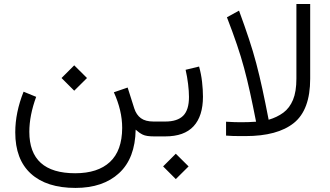

<svg xmlns="http://www.w3.org/2000/svg" viewBox="-20 -672 1628 946"><path d="M283.2 -287.6 345.7 -350.1 408.7 -287.6 345.7 -225.1ZM582 -41.5Q582 -85.4 571.5 -129.4Q561 -173.3 541 -217.3L608.9 -240.7L641.6 -137.7Q651.9 -106 674.3 -89.6Q696.8 -73.2 736.3 -73.2H755.9V0H738.3Q701.2 0 683.6 -8.5Q666 -17.1 648.4 -33.2Q646 107.9 566.9 180.9Q487.8 253.9 352.1 253.9Q209.5 253.9 132.3 183.8Q55.2 113.8 55.2 -20Q55.2 -117.7 96.2 -220.2L158.2 -194.8Q124.5 -103 124.5 -22.5Q124.5 181.6 350.6 181.6Q461.9 181.6 521.7 126Q581.5 70.3 582 -41.5Z M980 -195.8Q980 -100.1 933.8 -50Q887.7 0 794.4 0H736.3V-73.2H794.4Q854 -73.2 882.6 -101.8Q911.1 -130.4 911.1 -194.3Q911.1 -222.2 906.7 -258.3Q902.3 -294.4 894.5 -328.1L960.9 -344.2Q971.2 -307.6 975.6 -268.6Q980 -229.5 980 -195.8ZM783.7 147.9 846.2 85.4 909.2 147.9 846.2 210.4Z M1241.7 -72.3Q1225.6 -154.3 1211.7 -217.5Q1197.8 -280.8 1182.6 -336.9Q1167.5 -393.1 1147.2 -452.6Q1127 -512.2 1098.1 -586.9L1157.7 -619.6Q1186 -542.5 1206.5 -480.5Q1227.1 -418.5 1242.7 -359.4Q1258.3 -300.3 1272.7 -233.9Q1287.1 -167.5 1303.7 -82Q1345.2 -94.2 1376 -116.9Q1406.7 -139.6 1423.6 -179.9Q1440.4 -220.2 1440.4 -284.7V-652.3H1508.3V-284.2Q1508.3 -130.4 1427.7 -65.9Q1347.2 -1.5 1189.5 -1.5Q1182.6 -1.5 1165.3 -1.5Q1147.9 -1.5 1127.9 -2Q1107.9 -2.4 1093.8 -3.9V-72.3Q1116.7 -70.8 1134.8 -70.3Q1152.8 -69.8 1166 -69.8Q1182.1 -69.8 1202.9 -70.3Q1223.6 -70.8 1241.7 -72.3Z"/></svg>

Font: Vazir Light WOL-UI
Style: Light-WOL-UI
Weight: 300
Designer: Saber Rastikerdar
Foundry: Saber Rastikerdar
Version: Version 30.1.0